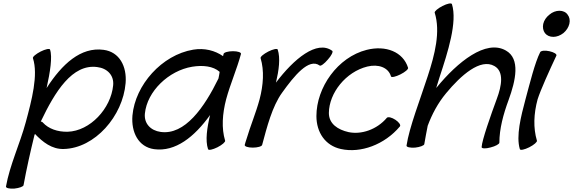

<svg xmlns="http://www.w3.org/2000/svg" viewBox="-20 -849 3358 1125"><path d="M173 -508C205 -410 166 -262 131 -133C97 -7 37 119 15 244C14 253 36 258 64 256C93 253 117 244 118 236C136 138 158 40 182 -58C183 -60 184 -62 185 -64C230 -17 284 26 353 24C536 20 700 -169 716 -362C724 -460 680 -545 587 -557C453 -575 343 -473 253 -333C274 -428 288 -516 273 -559C270 -566 246 -561 218 -547C191 -533 170 -516 173 -508ZM231 -131C228 -135 224 -136 219 -137C302 -311 403 -476 550 -456C608 -449 649 -408 643 -349C630 -213 508 -81 376 -77C317 -76 265 -94 231 -131Z M1299 -25C1277 -98 1283 -182 1305 -267C1329 -356 1368 -444 1392 -533C1394 -542 1373 -549 1345 -549C1317 -549 1292 -542 1290 -533C1289 -529 1288 -524 1287 -520C1239 -553 1179 -569 1112 -558C928 -527 772 -351 756 -172C748 -74 791 12 883 25C1008 42 1119 -47 1211 -175C1193 -100 1182 -26 1199 25C1202 33 1226 28 1254 14C1282 0 1302 -18 1299 -25ZM921 -76C863 -84 823 -125 829 -184C842 -314 968 -435 1106 -458C1168 -468 1229 -462 1267 -428C1265 -415 1263 -402 1260 -389C1177 -219 1063 -56 921 -76Z M1516 0C1544 -104 1575 -226 1633 -306C1704 -405 1790 -511 1853 -465C1859 -460 1881 -476 1901 -500C1922 -523 1933 -546 1927 -551C1837 -617 1701 -503 1597 -365C1614 -437 1624 -509 1607 -559C1604 -566 1580 -561 1552 -547C1525 -533 1504 -516 1507 -508C1529 -435 1523 -351 1501 -267C1480 -189 1447 -111 1424 -33C1420 -22 1417 -11 1414 0C1412 9 1433 16 1461 16C1489 16 1514 9 1516 0Z M2371 -452C2342 -545 2241 -585 2129 -557C1958 -514 1834 -336 1834 -169C1834 -73 1886 4 1977 24C2093 50 2233 -1 2323 -108C2330 -116 2318 -133 2297 -147C2276 -161 2254 -166 2247 -159C2188 -89 2096 -59 2022 -75C1960 -89 1907 -123 1907 -187C1908 -305 2007 -428 2132 -459C2197 -475 2256 -454 2271 -401C2274 -394 2298 -399 2326 -413C2354 -427 2374 -444 2371 -452Z M2527 -775C2562 -663 2528 -530 2486 -402C2442 -266 2378 -103 2362 4C2361 13 2383 18 2412 16C2440 13 2464 4 2466 -4C2472 -40 2479 -76 2486 -112C2511 -179 2545 -244 2594 -303C2681 -408 2795 -509 2877 -462C2934 -430 2920 -347 2891 -270C2856 -175 2804 -28 2802 13C2802 22 2826 23 2854 15C2883 8 2906 -5 2906 -13C2906 -94 2929 -179 2960 -263C3002 -378 3030 -505 2944 -553C2827 -620 2661 -486 2539 -337L2536 -334C2543 -355 2549 -377 2556 -398C2604 -544 2661 -720 2628 -825C2625 -833 2600 -828 2573 -814C2545 -800 2525 -782 2527 -775Z M3316 -709C3321 -730 3317 -749 3306 -763C3296 -778 3278 -786 3258 -786C3238 -786 3216 -778 3199 -763C3181 -749 3168 -730 3163 -709C3159 -689 3162 -670 3173 -655C3184 -641 3201 -633 3222 -633C3242 -633 3263 -641 3281 -655C3299 -670 3311 -689 3316 -709ZM3145 -543C3114 -482 3084 -359 3059 -267C3032 -166 3003 -52 3026 25C3029 33 3053 28 3081 14C3109 0 3129 -18 3126 -25C3104 -99 3107 -182 3130 -267C3147 -321 3200 -438 3240 -523C3244 -532 3226 -543 3199 -549C3173 -555 3149 -552 3145 -543Z"/></svg>

Font: Nupuram Medium Oblique
Style: Regular
Weight: 500
Designer: Santhosh Thottingal (santhosh.thottingal@gmail.com)
Foundry: SMC
Version: Version 1.000